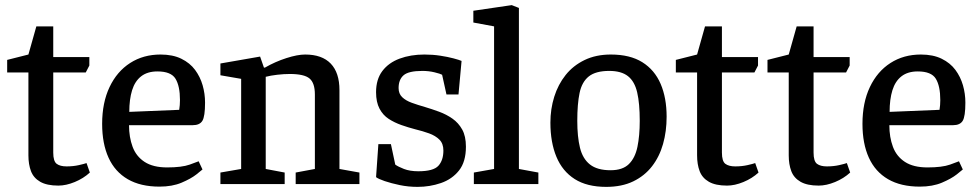

<svg xmlns="http://www.w3.org/2000/svg" viewBox="-20 -719 3827 750"><path d="M208 6Q163 6 137 -9Q111 -24 101 -50.5Q91 -77 91 -112V-436H8V-485L91 -506L122 -616H188V-496H329V-463L315 -436H188V-123Q188 -89 201.5 -79Q215 -69 240 -69Q266 -69 288 -74Q310 -79 318 -82L331 -45Q306 -22 272 -8Q238 6 208 6Z M603 10Q529 10 479 -19Q429 -48 404 -103Q379 -158 379 -235Q379 -318 408 -379Q437 -440 488.5 -473Q540 -506 607 -506Q655 -506 688.5 -489.5Q722 -473 742 -446Q762 -419 771.5 -386Q781 -353 781 -318Q781 -264 770.5 -247Q760 -230 733 -230H484Q484 -183 498 -145.5Q512 -108 545 -86.5Q578 -65 633 -65Q690 -65 721 -76Q752 -87 756 -89L771 -57Q768 -54 747 -37.5Q726 -21 689.5 -5.5Q653 10 603 10ZM485 -282 680 -290Q683 -308 683 -328Q683 -383 665.5 -411.5Q648 -440 595 -440Q556 -440 531.5 -421Q507 -402 496 -366.5Q485 -331 485 -282Z M841 0V-45L922 -59V-411L841 -425V-471L996 -498L1011 -455H1015Q1055 -478 1098.5 -492Q1142 -506 1172 -506Q1238 -506 1272 -470.5Q1306 -435 1306 -367V-59L1384 -45V0H1135V-45L1210 -59V-350Q1210 -395 1189 -412.5Q1168 -430 1112 -430Q1089 -430 1063 -427Q1037 -424 1018 -419V-59L1092 -45V0Z M1611 11Q1575 11 1541.5 4Q1508 -3 1483 -11.5Q1458 -20 1449 -27L1458 -156H1507L1524 -76Q1535 -68 1558 -59Q1581 -50 1614 -50Q1673 -50 1692.5 -71.5Q1712 -93 1712 -131Q1712 -158 1696.5 -173.5Q1681 -189 1656 -198Q1631 -207 1602 -214Q1575 -221 1548 -230.5Q1521 -240 1498.5 -254.5Q1476 -269 1462.5 -294.5Q1449 -320 1449 -359Q1449 -409 1473.5 -441.5Q1498 -474 1541 -490Q1584 -506 1638 -506Q1670 -506 1699.5 -501.5Q1729 -497 1751.5 -491Q1774 -485 1783 -481L1771 -350H1724L1707 -427Q1700 -431 1677.5 -436.5Q1655 -442 1630 -442Q1576 -442 1556.5 -425Q1537 -408 1537 -375Q1537 -353 1551 -339.5Q1565 -326 1588.5 -317.5Q1612 -309 1640 -301Q1667 -293 1695.5 -282.5Q1724 -272 1747.5 -255.5Q1771 -239 1785.5 -213Q1800 -187 1800 -146Q1800 -87 1773 -53Q1746 -19 1702.5 -4Q1659 11 1611 11Z M1831 0V-45L1910 -59V-616L1829 -631V-677L1979 -699L2007 -688V-59L2083 -45V0Z M2348 11Q2273 11 2225 -19.5Q2177 -50 2153.5 -106.5Q2130 -163 2130 -240Q2130 -293 2145 -341Q2160 -389 2189.5 -426Q2219 -463 2263.5 -484.5Q2308 -506 2366 -506Q2441 -506 2489 -476Q2537 -446 2560.5 -391.5Q2584 -337 2584 -263Q2584 -206 2570 -156.5Q2556 -107 2527 -69.5Q2498 -32 2453.5 -10.5Q2409 11 2348 11ZM2365 -54Q2412 -54 2436.5 -78Q2461 -102 2470 -145.5Q2479 -189 2479 -247Q2479 -315 2469 -358Q2459 -401 2433 -421.5Q2407 -442 2360 -442Q2307 -442 2280 -420.5Q2253 -399 2244 -356Q2235 -313 2235 -247Q2235 -185 2245.5 -142Q2256 -99 2284.5 -76.5Q2313 -54 2365 -54Z M2820 6Q2775 6 2749 -9Q2723 -24 2713 -50.5Q2703 -77 2703 -112V-436H2620V-485L2703 -506L2734 -616H2800V-496H2941V-463L2927 -436H2800V-123Q2800 -89 2813.5 -79Q2827 -69 2852 -69Q2878 -69 2900 -74Q2922 -79 2930 -82L2943 -45Q2918 -22 2884 -8Q2850 6 2820 6Z M3178 6Q3133 6 3107 -9Q3081 -24 3071 -50.5Q3061 -77 3061 -112V-436H2978V-485L3061 -506L3092 -616H3158V-496H3299V-463L3285 -436H3158V-123Q3158 -89 3171.5 -79Q3185 -69 3210 -69Q3236 -69 3258 -74Q3280 -79 3288 -82L3301 -45Q3276 -22 3242 -8Q3208 6 3178 6Z M3573 10Q3499 10 3449 -19Q3399 -48 3374 -103Q3349 -158 3349 -235Q3349 -318 3378 -379Q3407 -440 3458.5 -473Q3510 -506 3577 -506Q3625 -506 3658.5 -489.5Q3692 -473 3712 -446Q3732 -419 3741.5 -386Q3751 -353 3751 -318Q3751 -264 3740.5 -247Q3730 -230 3703 -230H3454Q3454 -183 3468 -145.5Q3482 -108 3515 -86.5Q3548 -65 3603 -65Q3660 -65 3691 -76Q3722 -87 3726 -89L3741 -57Q3738 -54 3717 -37.5Q3696 -21 3659.5 -5.5Q3623 10 3573 10ZM3455 -282 3650 -290Q3653 -308 3653 -328Q3653 -383 3635.5 -411.5Q3618 -440 3565 -440Q3526 -440 3501.5 -421Q3477 -402 3466 -366.5Q3455 -331 3455 -282Z"/></svg>

Font: Faustina Light Medium
Style: Regular
Weight: 500
Version: Version 1.200